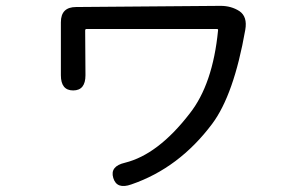

<svg xmlns="http://www.w3.org/2000/svg" viewBox="-20 -561 1040 656"><path d="M429 69Q379 87 367 47Q355 7 407 -5Q520 -33 628 -173Q707 -273 725 -457Q726 -462 721 -462H276Q271 -462 271 -457L272 -304Q272 -252 230 -252Q188 -252 188 -304V-485Q188 -537 240 -537L734 -541Q770 -541 798 -523Q826 -504 818 -459Q779 -237 705 -138Q592 13 429 69Z"/></svg>

Font: Resource Han Rounded KR
Style: Regular
Weight: 400
Designer: Cyano Hao (round all glyphs); Ryoko NISHIZUKA 西塚涼子 (kana, bopomofo & ideographs); Paul D. Hunt (Latin, Greek & Cyrillic)
Foundry: Cyano Hao
Version: 0.990